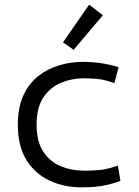

<svg xmlns="http://www.w3.org/2000/svg" viewBox="-20 -797 600 829"><path d="M333 12Q257 12 194.5 -17Q132 -46 94.5 -105.5Q57 -165 57 -258Q57 -332 80.5 -384Q104 -436 144.5 -468Q185 -500 235.5 -515Q286 -530 339 -530Q374 -530 411.5 -525Q449 -520 492 -507L474 -438Q433 -453 401 -456Q369 -459 341 -459Q291 -459 244.5 -440Q198 -421 168 -377.5Q138 -334 138 -258Q138 -187 166 -143.5Q194 -100 241 -80Q288 -60 345 -60Q382 -60 414.5 -63.5Q447 -67 489 -82L500 -16Q473 -6 446 0.5Q419 7 391 9.5Q363 12 333 12ZM298 -582 252 -614 365 -777 424 -731Z"/></svg>

Font: Ubuntu Sans Mono
Style: Regular
Weight: 400
Monospace: yes
Designer: Dalton Maag Ltd
Foundry: Dalton Maag Ltd
Version: Version 1.006